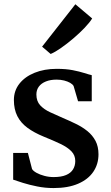

<svg xmlns="http://www.w3.org/2000/svg" viewBox="-20 -896 534 926"><path d="M238.5 11Q197.5 11 159.2 3.2Q121 -4.5 90.8 -14Q60.5 -23.5 43.5 -29.5V-158.5H114.5L134.5 -81Q140 -71.5 156.2 -62.5Q172.5 -53.5 194.2 -47.8Q216 -42 238.5 -42Q275.5 -42 298.5 -51.8Q321.5 -61.5 332.2 -79Q343 -96.5 343 -119.5Q343 -147 324.5 -166.2Q306 -185.5 272 -201.8Q238 -218 191 -237Q144.5 -256 112.2 -279.8Q80 -303.5 63.5 -336.2Q47 -369 47 -413.5Q47 -458.5 73.5 -492.2Q100 -526 146.8 -545Q193.5 -564 253.5 -564Q298.5 -564 331.2 -557.5Q364 -551 386.5 -543.8Q409 -536.5 422.5 -533.5V-407.5H356.5L335 -481Q330.5 -489.5 318.2 -496.5Q306 -503.5 289 -507.8Q272 -512 252.5 -512Q223.5 -512 201.5 -503.2Q179.5 -494.5 167.5 -478.5Q155.5 -462.5 155.5 -440.5Q155.5 -408 173.8 -388.2Q192 -368.5 221.5 -354.8Q251 -341 283.5 -327Q315.5 -313.5 346.2 -298.5Q377 -283.5 401.5 -263.8Q426 -244 440.5 -216.8Q455 -189.5 455 -152Q455 -104.5 430.2 -67.8Q405.5 -31 357 -10Q308.5 11 238.5 11ZM224 -636 183 -671 343.5 -875.5 424.5 -807Q413 -788 388.5 -762.2Q364 -736.5 333.8 -710.8Q303.5 -685 274.5 -664.8Q245.5 -644.5 225 -636Z"/></svg>

Font: Merriweather 28pt SemiBold
Style: Regular
Weight: 600
Version: Version 2.100